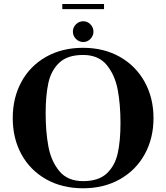

<svg xmlns="http://www.w3.org/2000/svg" viewBox="-20 -952 848 980"><path d="M45 -349Q45 -452.5 89.2 -534Q133.5 -615.5 215 -661.8Q296.5 -708 404 -708Q510 -708 591.8 -661.8Q673.5 -615.5 718.5 -533.8Q763.5 -452 763.5 -349Q763.5 -246 718.5 -164.5Q673.5 -83 591.8 -37Q510 9 404 9Q297 9 215.5 -37Q134 -83 89.5 -164.2Q45 -245.5 45 -349ZM595 -324Q595 -418.5 580.8 -494Q566.5 -569.5 524.5 -620.5Q482.5 -671.5 404 -671.5Q324.5 -671.5 282.5 -631.8Q240.5 -592 226.8 -528.2Q213 -464.5 213 -374Q213 -280 227 -204.5Q241 -129 283.2 -78.2Q325.5 -27.5 404 -27.5Q483.5 -27.5 525.2 -67Q567 -106.5 581 -170Q595 -233.5 595 -324ZM352 -790.5Q352 -812.5 367.8 -828Q383.5 -843.5 405 -843.5Q426 -843.5 441.5 -827.8Q457 -812 457 -790.5Q457 -769 441.5 -753.2Q426 -737.5 405 -737.5Q383.5 -737.5 367.8 -753.2Q352 -769 352 -790.5ZM298 -931.5H511V-905.5H298Z"/></svg>

Font: Didactic
Style: Regular
Weight: 400
Designer: Tyler Finck
Foundry: Etcetera Type Co
Version: Version 3.007;FEAKit 1.0